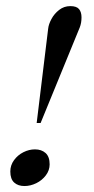

<svg xmlns="http://www.w3.org/2000/svg" viewBox="-20 -624 316 644"><path d="M253.4 -565.9Q253.4 -583.5 245.1 -593.5Q236.8 -603.5 215.8 -603.5Q194.8 -603.5 178.5 -590.8Q162.1 -578.1 152.6 -560.3Q143.1 -542.5 141.6 -528.3L103 -211.4H116.2L247.6 -532.2Q253.4 -546.9 253.4 -565.9ZM14.6 -48.8Q14.6 -23.4 27.6 -11.7Q40.5 0 62 0Q82 0 101.6 -9.5Q121.1 -19 133.8 -35.9Q146.5 -52.7 146.5 -72.8Q146.5 -98.6 132.8 -110.8Q119.1 -123 97.2 -123Q77.6 -123 58.6 -113.5Q39.6 -104 27.1 -86.9Q14.6 -69.8 14.6 -48.8Z"/></svg>

Font: Radley
Style: Italic
Weight: 400
Italic angle: -12°
Designer: Vernon Adams
Foundry: Vernon Adams
Version: Version 1.003; ttfautohint (v1.6)